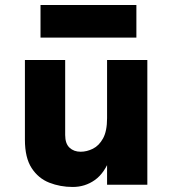

<svg xmlns="http://www.w3.org/2000/svg" viewBox="-20 -734 690 763"><path d="M405.5 -495.5H565.5V0H405.5ZM79 -495.5H239V-197.5Q239 -163.5 256.2 -147.2Q273.5 -131 300.5 -131Q325 -131 349.2 -143Q373.5 -155 389.5 -184Q405.5 -213 405.5 -264.5H440.5Q440.5 -166.5 418 -106.2Q395.5 -46 356.8 -18.5Q318 9 269 9Q219.5 9 176 -8Q132.5 -25 105.8 -66Q79 -107 79 -179ZM141 -714H522V-584.5H141Z"/></svg>

Font: Karla ExtraBold
Style: Regular
Weight: 800
Designer: Jonathan Pinhorn
Version: Version 2.001